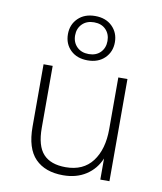

<svg xmlns="http://www.w3.org/2000/svg" viewBox="-83 -793 735 870"><g transform="rotate(10 285.0 -358.0)"><path d="M266 10Q183 10 137.5 -36.5Q92 -83 92 -183V-470H134V-185Q134 -102 168 -65Q202 -28 271 -28Q352 -28 394 -83.5Q436 -139 436 -232V-470H478V0H436V-97Q415 -47 371 -18.5Q327 10 266 10ZM285 -522Q236 -522 206.5 -550.5Q177 -579 177 -624Q177 -668 206.5 -697Q236 -726 285 -726Q334 -726 363.5 -697Q393 -668 393 -624Q393 -580 363.5 -551Q334 -522 285 -522ZM285 -551Q319 -551 339 -571.5Q359 -592 359 -624Q359 -656 339 -676.5Q319 -697 285 -697Q251 -697 230.5 -676.5Q210 -656 210 -624Q210 -592 230.5 -571.5Q251 -551 285 -551Z"/></g></svg>

Font: Gantari ExtraLight
Style: Regular
Weight: 250
Designer: Anugrah Pasau
Foundry: Lafontype
Version: Version 1.000